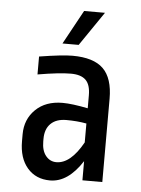

<svg xmlns="http://www.w3.org/2000/svg" viewBox="-51 -726 571 779"><g transform="rotate(5 234.5 -336.5)"><path d="M394 -339V0H313V-78Q255 12 182 12Q124 12 89.5 -28Q55 -68 55 -137V-165Q55 -226 96 -266Q137 -306 206 -306Q244 -306 309 -293V-346Q309 -389 289.5 -408Q270 -427 229 -427Q182 -427 94 -412V-485Q188 -500 229 -500Q315 -500 354.5 -461.5Q394 -423 394 -339ZM201 -64Q259 -64 309 -154V-231Q271 -238 227 -238Q186 -238 163.5 -216Q141 -194 141 -154V-143Q141 -106 158 -85Q175 -64 201 -64ZM345 -685 250 -546H184L260 -685Z"/></g></svg>

Font: RopaSansRegular
Style: Regular
Weight: 400
Designer: Botio Nikoltchev
Foundry: Botjo Nikoltchev
Version: Version 1.002